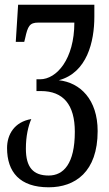

<svg xmlns="http://www.w3.org/2000/svg" viewBox="-20 -556 464 816"><path d="M187 240C299 240 395 175 395 1C395 -133 321 -205 230 -215C350 -247 381 -379 381 -485V-536H57L47 -378H83L87 -394C98 -445 106 -460 143 -460H296C296 -305 221 -219 150 -219H135V-169H154C249 -169 298 -111 298 4C298 140 250 190 187 190C121 190 90 155 90 76C90 22 100 -20 113 -50C41 -38 10 16 10 73C10 175 64 240 187 240Z"/></svg>

Font: Noto Serif Georgian ExtraCondensed Semi
Style: Regular
Weight: 600
Width: 3
Designer: Monotype Design Team
Foundry: Monotype Imaging Inc.
Version: Version 1.901